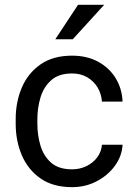

<svg xmlns="http://www.w3.org/2000/svg" viewBox="-20 -770 563 800"><path d="M280.3 -64.5Q312.5 -64.5 339.8 -77.6Q367.2 -90.8 384.8 -114Q402.3 -137.2 404.8 -167H490.7Q488.3 -120.1 459.2 -79.8Q430.2 -39.6 383.3 -14.9Q336.4 9.8 280.3 9.8Q200.7 9.8 148.7 -26.6Q96.7 -63 71 -123Q45.4 -183.1 45.4 -253.9V-274.4Q45.4 -345.2 71 -405.3Q96.7 -465.3 148.9 -501.7Q201.2 -538.1 280.3 -538.1Q342.3 -538.1 388.7 -512.9Q435.1 -487.8 461.7 -444.6Q488.3 -401.4 490.7 -346.7H404.8Q402.3 -379.4 386.5 -405.8Q370.6 -432.1 343.5 -448Q316.4 -463.9 280.3 -463.9Q224.6 -463.9 193.1 -435.5Q161.6 -407.2 148.7 -363.8Q135.7 -320.3 135.7 -274.4V-253.9Q135.7 -207.5 148.4 -164.1Q161.1 -120.6 192.6 -92.5Q224.1 -64.5 280.3 -64.5ZM210.4 -606.4 305.2 -750H414.1L283.2 -606.4Z"/></svg>

Font: Vazirmatn
Style: Regular
Weight: 400
Designer: Saber Rastikerdar
Foundry: Saber Rastikerdar
Version: Version 33.003;September 2, 2022;FontCreator 14.0.0.2862 64-